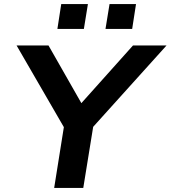

<svg xmlns="http://www.w3.org/2000/svg" viewBox="-20 -930 844 950"><path d="M248 0 306 -364 315 -268 62 -705H220L383 -419H382L638 -705H804L410 -268L451 -364L392 0ZM502 -787 522 -910H653L634 -787ZM264 -787 283 -910H415L395 -787Z"/></svg>

Font: Nunito Sans 7pt SemiExpanded
Style: Bold Italic
Weight: 700
Width: 6
Italic angle: -9°
Designer: Vernon Adams
Foundry: Vernon Adams
Version: Version 3.101;gftools[0.9.27]